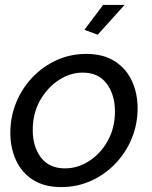

<svg xmlns="http://www.w3.org/2000/svg" viewBox="-20 -750 618 780"><path d="M229 10Q159 10 113 -20Q67 -50 44.5 -100Q22 -150 22 -210Q22 -276 46 -334Q70 -392 112.5 -436.5Q155 -481 211 -506Q267 -531 330 -531Q400 -531 446.5 -501Q493 -471 516 -421Q539 -371 539 -310Q539 -245 515 -187Q491 -129 448 -84.5Q405 -40 349 -15Q293 10 229 10ZM244 -66Q296 -66 342.5 -96Q389 -126 418 -178.5Q447 -231 447 -297Q447 -365 413.5 -410Q380 -455 316 -455Q265 -455 218.5 -424.5Q172 -394 142.5 -341.5Q113 -289 113 -222Q113 -154 146.5 -110Q180 -66 244 -66ZM377 -609 323 -629 399 -730H486Z"/></svg>

Font: Raleway Medium
Style: Italic
Weight: 500
Italic angle: -12°
Designer: Matt McInerney, Pablo Impallari, Rodrigo Fuenzalida
Foundry: Matt McInerney, Pablo Impallari, Rodrigo Fuenzalida
Version: Version 4.026